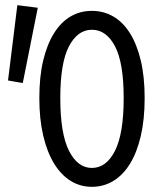

<svg xmlns="http://www.w3.org/2000/svg" viewBox="-20 -710 590 742"><path d="M132 -331Q132 -250 147 -186Q162 -122 189 -78Q216 -34 253 -11Q290 12 335 12Q380 12 417.5 -10.5Q455 -33 482 -76.5Q509 -120 524 -184Q539 -248 539 -331Q539 -414 524 -476.5Q509 -539 482 -582Q455 -625 417.5 -646.5Q380 -668 335 -668Q290 -668 253 -646.5Q216 -625 189 -582Q162 -539 147 -476.5Q132 -414 132 -331ZM213 -331Q213 -467 246.5 -531Q280 -595 335 -595Q391 -595 424.5 -531Q458 -467 458 -331Q458 -194 424.5 -127.5Q391 -61 335 -61Q280 -61 246.5 -127.5Q213 -194 213 -331ZM11 -399 68 -389 126 -680 47 -690Z"/></svg>

Font: Codetta
Style: Regular
Weight: 400
Italic angle: -11°
Designer: Ulrich Proeller
Foundry: PROSA GmbH
Version: Version 2.00;September 29, 2018;FontCreator 11.5.0.2427 64-b